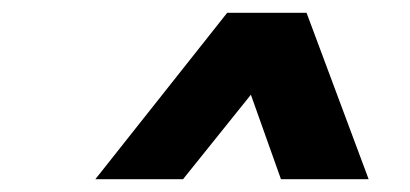

<svg xmlns="http://www.w3.org/2000/svg" viewBox="-20 -749 640 300"><path d="M335 -729H459L556 -469H419L372 -601L266 -469H129Z"/></svg>

Font: Mona Sans ExtraBold
Style: Italic
Weight: 800
Italic angle: -11.7°
Designer: Deni Anggara
Foundry: GitHub
Version: Version 2.000